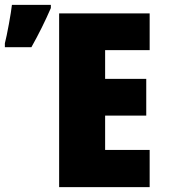

<svg xmlns="http://www.w3.org/2000/svg" viewBox="-48 -769 698 789"><path d="M195 0V-714H567V-563H384V-445H553V-294H384V-153H567V0ZM-28 -591Q-21 -618 -11.5 -670Q-2 -722 1 -749H161V-736Q126 -655 81 -575H-28Z"/></svg>

Font: Noto Sans Display Black Narrow
Style: Regular
Weight: 900
Width: 4
Designer: Monotype Design team
Foundry: Monotype Imaging Inc.
Version: Version 1.000